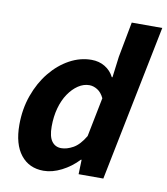

<svg xmlns="http://www.w3.org/2000/svg" viewBox="-81 -769 740 849"><g transform="rotate(10 289.5 -344.5)"><path d="M171 12Q106 12 68.5 -35.5Q31 -83 31 -170Q31 -241 53 -302.5Q75 -364 112.5 -410Q150 -456 197.5 -482Q245 -508 296 -508Q330 -508 356.5 -492Q383 -476 397 -448H400L412 -542L442 -701H579L438 0H327L329 -65H326Q293 -30 251.5 -9Q210 12 171 12ZM231 -100Q256 -100 284 -115.5Q312 -131 337 -173L372 -349Q360 -374 342 -385Q324 -396 306 -396Q280 -396 256 -380Q232 -364 213 -336Q194 -308 183.5 -270Q173 -232 173 -187Q173 -142 188.5 -121Q204 -100 231 -100Z"/></g></svg>

Font: Source Sans 3 ExtraLight
Style: Bold Italic
Weight: 700
Italic angle: -11°
Version: Version 3.052;hotconv 1.1.0;makeotfexe 2.6.0